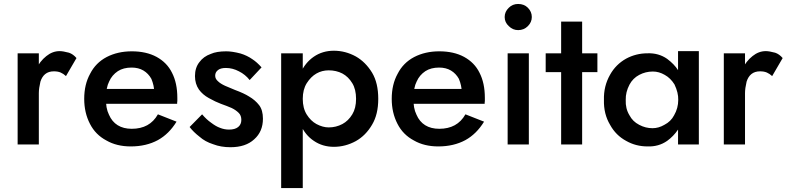

<svg xmlns="http://www.w3.org/2000/svg" viewBox="-20 -729 3975 969"><path d="M176 0V-460H69V0ZM313 -345 366 -436Q349 -456 328 -463Q298 -471 281 -471Q245 -471 214 -446Q181 -420 161 -378Q140 -334 140 -280L176 -259Q176 -283 184 -317Q192 -342 208 -355Q225 -369 252 -369Q272 -369 286 -363Q300 -357 313 -345Z M640 10Q718 10 777 -22Q833 -53 871 -115L777 -152Q756 -115 723 -97Q690 -79 645 -79Q603 -79 574 -97Q545 -115 530 -150Q513 -184 515 -234Q515 -287 531 -318Q545 -350 575 -370Q603 -388 644 -388Q679 -388 704 -373Q729 -358 744 -331Q758 -297 758 -267Q758 -260 755 -250Q754 -249 754 -248Q753 -247 753 -245L751 -241Q750 -240 750 -238Q749 -237 749 -235L748 -234L781 -280H470V-205H874Q874 -217 875 -218V-235Q875 -310 848 -362Q823 -413 770 -442Q718 -470 645 -470Q574 -470 518 -441Q463 -412 435 -357Q405 -303 405 -230Q405 -160 434 -104Q462 -49 517 -20Q569 10 640 10Z M1000 -152 937 -88Q956 -63 987 -39Q1015 -14 1056 -1Q1095 14 1143 14Q1220 14 1263 -26Q1307 -65 1307 -130Q1307 -173 1288 -198Q1268 -224 1237 -242Q1212 -258 1166 -275Q1136 -287 1116 -296Q1092 -307 1080 -319Q1066 -331 1066 -347Q1066 -365 1081 -376Q1094 -386 1120 -386Q1154 -386 1186 -369Q1218 -353 1240 -325L1300 -389Q1277 -415 1254 -430Q1227 -449 1194 -459Q1152 -470 1122 -470Q1073 -470 1044 -457Q1007 -444 986 -415Q964 -387 964 -345Q964 -306 984 -277Q1003 -251 1034 -234Q1068 -215 1095 -205Q1126 -194 1149 -184Q1170 -174 1185 -159Q1198 -146 1198 -124Q1198 -101 1182 -88Q1166 -75 1136 -75Q1112 -75 1090 -84Q1070 -91 1045 -110Q1022 -126 1000 -152Z M1399 220H1508V-460H1399ZM1889 -230Q1889 -310 1858 -362Q1825 -416 1776 -444Q1723 -473 1665 -473Q1608 -473 1564 -443Q1520 -413 1496 -359Q1472 -305 1472 -230Q1472 -156 1496 -102Q1520 -47 1564 -18Q1608 12 1665 12Q1723 12 1776 -17Q1826 -45 1858 -100Q1889 -152 1889 -230ZM1758 -309Q1777 -278 1777 -230Q1777 -183 1758 -152Q1738 -119 1708 -103Q1676 -86 1639 -86Q1609 -86 1577 -103Q1548 -119 1528 -151Q1508 -183 1508 -230Q1508 -277 1528 -309Q1549 -342 1577 -358Q1605 -374 1639 -374Q1677 -374 1708 -358Q1738 -342 1758 -309Z M2192 10Q2270 10 2329 -22Q2385 -53 2423 -115L2329 -152Q2308 -115 2275 -97Q2242 -79 2197 -79Q2155 -79 2126 -97Q2097 -115 2082 -150Q2065 -184 2067 -234Q2067 -287 2083 -318Q2097 -350 2127 -370Q2155 -388 2196 -388Q2231 -388 2256 -373Q2281 -358 2296 -331Q2310 -297 2310 -267Q2310 -260 2307 -250Q2306 -249 2306 -248Q2305 -247 2305 -245L2303 -241Q2302 -240 2302 -238Q2301 -237 2301 -235L2300 -234L2333 -280H2022V-205H2426Q2426 -217 2427 -218V-235Q2427 -310 2400 -362Q2375 -413 2322 -442Q2270 -470 2197 -470Q2126 -470 2070 -441Q2015 -412 1987 -357Q1957 -303 1957 -230Q1957 -160 1986 -104Q2014 -49 2069 -20Q2121 10 2192 10Z M2548 -690Q2527 -670 2527 -643Q2527 -616 2548 -597Q2568 -577 2595 -577Q2624 -577 2644 -597Q2664 -617 2664 -643Q2664 -670 2644 -690Q2625 -709 2595 -709Q2567 -709 2548 -690ZM2649 -460H2542V0H2649Z M2995 -460H2734V-365H2995ZM2918 -620H2812V0H2918Z M3402 0H3507V-471H3402V-375Q3383 -405 3347 -432Q3304 -462 3248 -460Q3190 -460 3140 -433Q3088 -404 3059 -352Q3026 -294 3028 -225Q3026 -154 3059 -99Q3088 -46 3140 -18Q3189 10 3248 10Q3304 12 3347 -18Q3379 -41 3402 -75ZM3382 -147Q3366 -116 3333 -99Q3304 -82 3273 -82Q3238 -82 3206 -99Q3173 -116 3157 -147Q3136 -181 3138 -225Q3137 -264 3157 -302Q3174 -334 3206 -351Q3238 -368 3275 -368Q3306 -368 3335 -351Q3364 -335 3384 -303Q3404 -261 3403 -225Q3403 -183 3382 -147Z M3740 0V-460H3633V0ZM3877 -345 3930 -436Q3913 -456 3892 -463Q3862 -471 3845 -471Q3809 -471 3778 -446Q3745 -420 3725 -378Q3704 -334 3704 -280L3740 -259Q3740 -283 3748 -317Q3756 -342 3772 -355Q3789 -369 3816 -369Q3836 -369 3850 -363Q3864 -357 3877 -345Z"/></svg>

Font: NM-font
Style: Medium
Weight: 500
Designer: ""
Foundry: ""
Version: ""